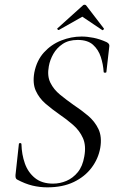

<svg xmlns="http://www.w3.org/2000/svg" viewBox="-20 -793 502 825"><path d="M183.2 12Q151 12 119.5 4.5Q88 -3 52.6 -22Q48.6 -25 47.4 -29.5Q46.2 -34 46.6 -41L61 -173.2Q61 -178.2 66.5 -178.2Q72 -178.2 72.2 -173.2Q73.2 -129.6 86.8 -90.9Q100.4 -52.2 130.3 -28.1Q160.2 -4 207.8 -4Q237.6 -4 265.3 -15.7Q293 -27.4 314 -52.8Q335 -78.2 342.2 -120.6Q350.8 -167.4 336.3 -199.8Q321.8 -232.2 293.7 -256.6Q265.6 -281 234 -302.4Q203 -324 175.7 -347.5Q148.4 -371 133.9 -402.8Q119.4 -434.6 127.4 -481Q137.6 -533.2 168.8 -567.6Q200 -602 243 -619Q286 -636 330.4 -636Q355 -636 382.2 -630.5Q409.4 -625 438 -612Q451.2 -605 449.8 -595L437.2 -484.2Q437 -480.4 431.3 -480.4Q425.6 -480.4 425.4 -484.2Q423.4 -516.8 413.1 -548.3Q402.8 -579.8 379.7 -600.6Q356.6 -621.4 313.8 -621.4Q275 -621.4 249.4 -604.2Q223.8 -587 209.2 -561.3Q194.6 -535.6 189.8 -508.4Q182 -467 196.4 -437.7Q210.8 -408.4 238 -386.2Q265.2 -364 295.8 -342.4Q328.8 -320.6 358 -296.1Q387.2 -271.6 403 -238.5Q418.8 -205.4 410.8 -157.6Q402.6 -111.2 373.7 -72.6Q344.8 -34 297.1 -11Q249.4 12 183.2 12ZM232.6 -664Q231.4 -663 227.9 -666Q224.4 -669 226.6 -671L333.8 -767.6Q337.8 -772.6 343.3 -772.6Q348.8 -772.6 351.8 -767.6L426 -671Q428 -669 424.6 -665.5Q421.2 -662 419 -664L333.8 -721.2Z"/></svg>

Font: Cormorant Infant Light
Style: Italic
Weight: 300
Italic angle: -10°
Designer: Christian Thalmann (Catharsis Fonts)
Foundry: Catharsis Fonts
Version: Version 4.001